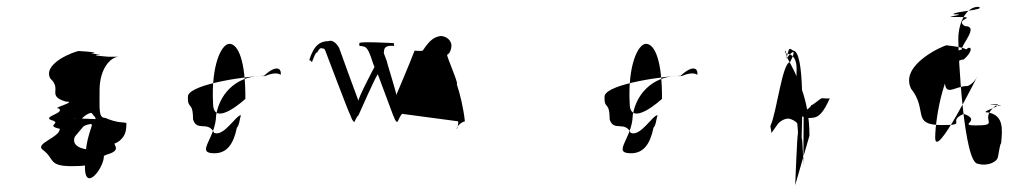

<svg xmlns="http://www.w3.org/2000/svg" viewBox="-20 -557 3034 565"><path d="M106 -116C142 -90 120 -68 192 -68C266 -68 244 -81 294 -102C350 -118 298 -134 322 -152C359 -184 276 -204 263 -206C299 -206 174 -209 198 -209C208 -210 210 -200 215 -197C216 -206 233 -222 248 -225C252 -223 255 -218 256 -216C266 -216 273 -130 276 -130C294 -128 314 -130 331 -142C348 -156 352 -170 352 -195C346 -198 326 -194 290 -210C270 -210 273 -232 273 -292C273 -354 305 -390 330 -390H291C317 -390 250 -392 264 -396C300 -396 228 -400 253 -400C276 -404 202 -407 213 -407C202 -407 104 -371 128 -326C164 -294 116 -275 174 -258C210 -258 128 -238 153 -238C172 -224 105 -214 130 -204C166 -194 110 -188 156 -178C156 -152 81 -135 106 -116ZM198 -144C198 -156 202 -156 223 -182C228 -190 247 -192 247 -192C260 -192 230 -165 230 -66C229 32 324 -116 268 -116C225 -114 198 -125 198 -144Z M533 -275C543 -312 720 -334 757 -334C791 -366 809 -358 806 -337C795 -344 778 -341 759 -333C687 -338 628 -291 616 -218C615 -149 553 -106 611 -106C647 -106 667 -132 677 -181C685 -190 685 -207 689 -218C674 -218 639 -154 610 -166C593 -203 559 -168 548 -206C548 -262 531 -232 533 -275ZM607 -253C607 -178 702 -266 702 -266C703 -374 682 -428 655 -428C632 -428 601 -366 607 -253Z M890 -380C904 -426 924 -436 947 -436C958 -441 971 -429 978 -416C994 -370 1016 -312 1035 -260C1032 -266 1082 -360 1082 -360C1079 -366 1072 -388 1072 -388C1060 -420 1057 -420 1038 -422C1036 -428 1038 -430 1038 -430C1036 -436 1140 -430 1140 -430C1137 -436 1140 -422 1140 -422C1114 -424 1110 -416 1110 -404C1108 -404 1110 -398 1119 -375C1116 -380 1150 -274 1146 -277C1164 -320 1183 -364 1200 -408C1205 -408 1216 -406 1224 -408C1245 -440 1258 -448 1276 -451C1291 -451 1304 -442 1308 -428C1310 -416 1304 -399 1296 -396C1292 -396 1332 -306 1324 -310C1334 -280 1344 -238 1348 -200C1340 -198 1330 -192 1324 -180C1324 -178 1325 -178 1324 -176C1326 -179 1330 -197 1328 -200L1163 -222C1152 -208 1152 -198 1148 -198C1142 -204 1144 -201 1136 -220C1134 -225 1092 -338 1092 -338C1090 -343 1035 -218 1035 -218C1026 -210 1025 -198 1022 -198C1016 -204 1016 -205 1010 -220C1006 -226 938 -406 938 -406C934 -415 934 -414 930 -414C922 -419 917 -409 913 -402C910 -408 898 -374 898 -374C894 -380 890 -380 890 -380Z M1759 -275C1769 -312 1946 -334 1983 -334C2017 -366 2035 -358 2032 -337C2021 -344 2004 -341 1985 -333C1913 -338 1854 -291 1842 -218C1841 -149 1779 -106 1837 -106C1873 -106 1893 -132 1903 -181C1911 -190 1911 -207 1915 -218C1900 -218 1865 -154 1836 -166C1819 -203 1785 -168 1774 -206C1774 -262 1757 -232 1759 -275ZM1833 -253C1833 -178 1928 -266 1928 -266C1929 -374 1908 -428 1881 -428C1858 -428 1827 -366 1833 -253Z M2247 -186C2247 -180 2252 -166 2249 -164L2266 -188C2273 -200 2289 -208 2299 -208C2308 -208 2322 -200 2326 -194C2326 -188 2329 -172 2328 -162C2326 -166 2320 -12 2320 -12L2362 -158C2362 -266 2324 -337 2295 -390C2293 -412 2286 -412 2292 -400C2316 -398 2326 -380 2324 -346V-262C2324 -228 2334 -207 2366 -210C2390 -210 2403 -226 2422 -268C2420 -266 2404 -268 2399 -268C2394 -268 2371 -246 2368 -248C2364 -240 2354 -233 2350 -233C2348 -230 2346 -227 2345 -226L2344 -69C2344 -69 2342 -153 2339 -150C2340 -198 2349 -407 2314 -408C2300 -418 2303 -416 2294 -384C2311 -408 2326 -416 2305 -374C2282 -374 2266 -227 2247 -186Z M2661 -296C2626 -368 2760 -424 2766 -424C2750 -424 2852 -418 2818 -402C2782 -402 2871 -480 2820 -480C2784 -501 2866 -507 2796 -507H2786C2750 -507 2837 -515 2786 -515C2782 -523 2886 -528 2859 -537C2823 -537 2800 -490 2800 -442C2800 -394 2816 -75 2858 -75C2890 -66 2916 -84 2916 -94C2917 -90 2922 -135 2926 -135C2930 -178 2934 -217 2888 -226C2852 -226 2954 -251 2902 -251C2866 -251 2962 -246 2910 -246C2856 -204 2928 -188 2852 -188C2796 -188 2872 -202 2816 -222C2764 -199 2831 -189 2752 -189C2660 -189 2712 -232 2661 -296ZM2732 -152C2732 -82 2858 -336 2858 -336C2852 -323 2842 -310 2828 -304C2786 -304 2759 -266 2760 -328C2760 -381 2786 -414 2824 -412C2838 -425 2846 -408 2816 -382C2762 -382 2732 -211 2732 -152Z"/></svg>

Font: Zinc
Style: Regular
Weight: 400
Version: Version 1